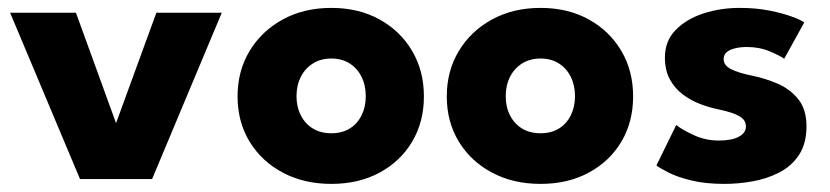

<svg xmlns="http://www.w3.org/2000/svg" viewBox="-20 -442 2050 474"><path d="M5 -410.5H167.5L266.5 -138L366 -410.5H527.5L355.5 0H177.5Z M798 12Q730.5 12 678.2 -15.8Q626 -43.5 596.2 -92.2Q566.5 -141 566.5 -204Q566.5 -267 596.2 -316.2Q626 -365.5 678.2 -394Q730.5 -422.5 798 -422.5Q865.5 -422.5 917 -394Q968.5 -365.5 997.5 -316.2Q1026.5 -267 1026.5 -204Q1026.5 -141 997.5 -92.2Q968.5 -43.5 917 -15.8Q865.5 12 798 12ZM798 -113Q824 -113 843 -124.5Q862 -136 872.5 -157Q883 -178 883 -204.5Q883 -231.5 872.5 -252.5Q862 -273.5 843 -285.5Q824 -297.5 798 -297.5Q772 -297.5 752.8 -285.5Q733.5 -273.5 722.8 -252.5Q712 -231.5 712 -204.5Q712 -178 722.8 -157Q733.5 -136 752.8 -124.5Q772 -113 798 -113Z M1314.5 12Q1247 12 1194.8 -15.8Q1142.5 -43.5 1112.8 -92.2Q1083 -141 1083 -204Q1083 -267 1112.8 -316.2Q1142.5 -365.5 1194.8 -394Q1247 -422.5 1314.5 -422.5Q1382 -422.5 1433.5 -394Q1485 -365.5 1514 -316.2Q1543 -267 1543 -204Q1543 -141 1514 -92.2Q1485 -43.5 1433.5 -15.8Q1382 12 1314.5 12ZM1314.5 -113Q1340.5 -113 1359.5 -124.5Q1378.5 -136 1389 -157Q1399.5 -178 1399.5 -204.5Q1399.5 -231.5 1389 -252.5Q1378.5 -273.5 1359.5 -285.5Q1340.5 -297.5 1314.5 -297.5Q1288.5 -297.5 1269.2 -285.5Q1250 -273.5 1239.2 -252.5Q1228.5 -231.5 1228.5 -204.5Q1228.5 -178 1239.2 -157Q1250 -136 1269.2 -124.5Q1288.5 -113 1314.5 -113Z M1806 -422.5Q1846.5 -422.5 1880 -415.8Q1913.5 -409 1936.2 -400.5Q1959 -392 1965.5 -386.5L1916 -297Q1906.5 -304 1880.8 -315Q1855 -326 1823.5 -326Q1799.5 -326 1783 -318.8Q1766.5 -311.5 1766.5 -296Q1766.5 -280.5 1784.8 -271.2Q1803 -262 1837.5 -255Q1867.5 -249 1898.5 -236Q1929.5 -223 1950.2 -197.8Q1971 -172.5 1971 -130.5Q1971 -87.5 1952.5 -59.5Q1934 -31.5 1903.5 -16Q1873 -0.5 1837.5 5.8Q1802 12 1768.5 12Q1721.5 12 1686.8 3.5Q1652 -5 1630.5 -16Q1609 -27 1600.5 -33.5L1649.5 -133.5Q1662.5 -122.5 1692 -108.8Q1721.5 -95 1754.5 -95Q1786.5 -95 1804 -104.5Q1821.5 -114 1821.5 -129.5Q1821.5 -142 1813 -149.5Q1804.5 -157 1789 -162.5Q1773.5 -168 1751.5 -172.5Q1731.5 -176.5 1709 -185Q1686.5 -193.5 1666.5 -208.2Q1646.5 -223 1634 -245.5Q1621.5 -268 1621.5 -300Q1621.5 -341 1648 -368Q1674.5 -395 1716.5 -408.8Q1758.5 -422.5 1806 -422.5Z"/></svg>

Font: League Spartan Thin
Style: Bold
Weight: 700
Version: Version 2.002